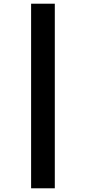

<svg xmlns="http://www.w3.org/2000/svg" viewBox="-20 -852 464 1037"><path d="M148 -832V165H276V-832Z"/></svg>

Font: Noto Sans Devanagari ExtraCondensed Black
Style: Regular
Weight: 900
Width: 2
Designer: Jelle Bosma - Monotype Design Team
Foundry: Monotype Imaging Inc.
Version: Version 2.004